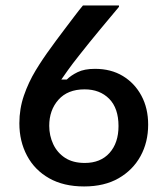

<svg xmlns="http://www.w3.org/2000/svg" viewBox="-20 -670 607 702"><path d="M287.5 11.7Q212.5 11.7 159.6 -18.3Q106.7 -48.3 78.8 -100.8Q50.8 -153.3 50.8 -219.2Q50.8 -272.5 67.5 -320.8Q84.2 -369.2 110.4 -412.5Q136.7 -455.8 165.8 -495Q171.7 -503.3 185.4 -522.1Q199.2 -540.8 216.7 -563.8Q234.2 -586.7 251.7 -610Q269.2 -633.3 283.3 -650H415V-645Q380.8 -604.2 343.8 -559.6Q306.7 -515 270 -468.3Q244.2 -435.8 227.9 -412.9Q211.7 -390 204.2 -379.2H224.2Q239.2 -394.2 263.8 -406.2Q288.3 -418.3 327.5 -418.3Q385.8 -418.3 429.2 -392.1Q472.5 -365.8 497.1 -320Q521.7 -274.2 521.7 -214.2Q521.7 -150 493.8 -99.2Q465.8 -48.3 413.8 -18.3Q361.7 11.7 287.5 11.7ZM290 -74.2Q347.5 -74.2 380.4 -110.8Q413.3 -147.5 413.3 -209.2Q413.3 -274.2 379.2 -308.8Q345 -343.3 289.2 -343.3Q227.5 -343.3 193.8 -305.4Q160 -267.5 160 -210Q160 -174.2 174.6 -142.9Q189.2 -111.7 217.9 -92.9Q246.7 -74.2 290 -74.2Z"/></svg>

Font: Familjen Grotesk GF Medium
Style: Regular
Weight: 500
Designer: Anders Wikstroem, Jonas Baeckman, Matilda Gysing, Kristian Moeller
Foundry: Familjen STHLM AB
Version: Version 2.000; Beta; Release 4; Build 6